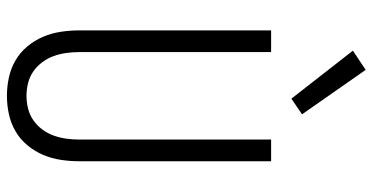

<svg xmlns="http://www.w3.org/2000/svg" viewBox="-274 -766 1049 540"><g transform="rotate(90 250.0 -496.5)"><path d="M250 8Q224 8 198.5 2.5Q173 -3 150.5 -16Q128 -29 111 -49.5Q94 -70 84 -93.5Q74 -117 70 -143Q66 -169 66 -195V-735H127V-195Q127 -177 129.5 -159Q132 -141 138 -124Q144 -107 155 -92Q166 -77 181 -66.5Q196 -56 214 -51.5Q232 -47 250 -47Q268 -47 286 -51.5Q304 -56 319 -66.5Q334 -77 345 -92Q356 -107 362 -124Q368 -141 370.5 -159Q373 -177 373 -195V-735H434V-195Q434 -169 430 -143Q426 -117 416 -93.5Q406 -70 389 -49.5Q372 -29 349.5 -16Q327 -3 301.5 2.5Q276 8 250 8ZM258 -792 123 -965 177 -1001 302 -822Z"/></g></svg>

Font: Iosevka Term Light
Style: Regular
Weight: 300
Monospace: yes
Designer: Belleve Invis
Foundry: Belleve Invis
Version: Version 9.0.1; ttfautohint (v1.8.3)